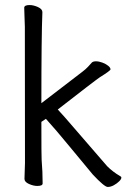

<svg xmlns="http://www.w3.org/2000/svg" viewBox="-20 -727 540 761"><path d="M407 14Q394 14 348 -35Q311 -79 256 -146Q201 -213 162 -256L144 -244Q144 -103 145 -94Q149 -46 149 0Q149 10 128 10Q112 10 94.5 2Q77 -6 77 -18L79 -81Q79 -600 78.5 -621Q78 -642 77 -664.5Q76 -687 76 -697Q77 -707 97 -707Q113 -707 130.5 -699Q148 -691 148 -679Q144 -583 144 -318L307 -443Q319 -452 328.5 -462Q338 -472 343 -478Q348 -484 360 -484Q372 -484 385.5 -479Q399 -474 408.5 -466.5Q418 -459 418 -452Q418 -447 376 -421Q354 -406 209 -293Q236 -264 270 -224Q304 -184 405 -68Q427 -46 456 -29Q461 -27 461 -23Q461 -17 452.5 -8.5Q444 0 431.5 7Q419 14 407 14Z"/></svg>

Font: LXGW WenKai Mono TC
Style: Regular
Weight: 400
Designer: LXGW / Fontworks Inc.
Foundry: LXGW / Fontworks Inc.
Version: Version 1.330